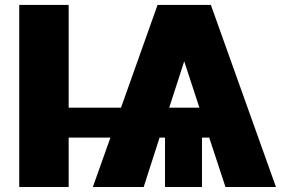

<svg xmlns="http://www.w3.org/2000/svg" viewBox="-20 -747 1156 767"><path d="M254.3 -727.3V-316.8H463.4L609.4 -727.3H822.4L1082.4 0H880.7L815.7 -197.4H786.9V0H639.2V-197.4H617.5L554 0H350.9L421.2 -197.4H254.3V0H56.8V-727.3ZM655.9 -316.8H776.6L715.9 -502.1Z"/></svg>

Font: Karasuma Gothic
Style: Black
Weight: 900
Designer: Rasmus Andersson / Ryoko Nishizuka
Foundry: Genbu
Version: Version 1.00